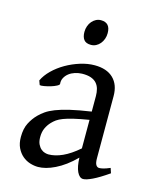

<svg xmlns="http://www.w3.org/2000/svg" viewBox="-104 -734 668 822"><g transform="rotate(15 229.5 -323.5)"><path d="M171.9 -48.8Q201.2 -48.8 234.1 -63.7Q267.1 -78.6 304.2 -110.8V-237.3Q263.2 -230.5 236.6 -224.1Q210 -217.8 192.9 -211.2Q175.8 -204.6 165.5 -197.3Q155.3 -189.9 147.5 -181.6Q134.8 -168.5 127 -151.6Q119.1 -134.8 119.1 -111.8Q119.1 -92.3 125 -80.1Q130.9 -67.9 139.2 -60.8Q147.5 -53.7 156.5 -51.3Q165.5 -48.8 171.9 -48.8ZM452.1 -40Q410.6 -11.2 383.5 1.7Q356.4 14.6 342.8 14.6Q326.7 14.6 315.9 -7.8Q305.2 -30.3 304.2 -69.8Q282.2 -47.9 260.3 -31.7Q238.3 -15.6 217.3 -5.4Q196.3 4.9 177.5 9.8Q158.7 14.6 143.1 14.6Q125.5 14.6 106.9 8.8Q88.4 2.9 73.5 -9.8Q58.6 -22.5 48.8 -42.5Q39.1 -62.5 39.1 -90.8Q39.1 -127.9 52 -152.8Q64.9 -177.7 83 -195.8Q94.7 -207.5 109.6 -218Q124.5 -228.5 149.2 -238.3Q173.8 -248 210.9 -256.8Q248 -265.6 304.2 -273.9V-342.8Q304.2 -359.4 300.3 -373.8Q296.4 -388.2 287.1 -398.7Q277.8 -409.2 262 -414.8Q246.1 -420.4 222.2 -419.9Q206.5 -419.4 191.4 -414.6Q176.3 -409.7 165 -400.9Q153.8 -392.1 147.5 -380.1Q141.1 -368.2 142.6 -353.5Q143.1 -349.1 132.6 -343.5Q122.1 -337.9 107.7 -333.5Q93.3 -329.1 79.3 -326.7Q65.4 -324.2 59.6 -325.7L52.7 -344.7Q64 -369.1 86.9 -391.6Q109.9 -414.1 139.4 -431.2Q168.9 -448.2 201.9 -458.5Q234.9 -468.8 265.6 -468.8Q319.3 -468.8 348.4 -440.7Q377.4 -412.6 377.4 -362.3V-86.9Q377.4 -66.4 382.8 -57.6Q388.2 -48.8 397 -48.8Q403.8 -48.8 414.6 -51.3Q425.3 -53.7 444.8 -62ZM283.2 -615.7Q283.2 -602.1 278.8 -589.8Q274.4 -577.6 266.8 -568.6Q259.3 -559.6 249 -554.2Q238.8 -548.8 226.6 -548.8Q204.6 -548.8 195.1 -561Q185.5 -573.2 185.5 -595.7Q185.5 -609.4 189.9 -621.6Q194.3 -633.8 202.1 -642.8Q210 -651.9 220 -657Q230 -662.1 241.7 -662.1Q283.2 -662.1 283.2 -615.7Z"/></g></svg>

Font: Noto Serif Devanagari
Style: Regular
Weight: 400
Designer: Monotype Design Team
Foundry: Monotype Imaging Inc.
Version: Version 1.01